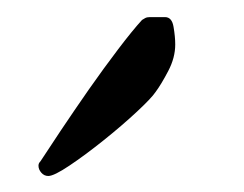

<svg xmlns="http://www.w3.org/2000/svg" viewBox="-20 -600 291 229"><path d="M37.6 -390.1Q32.7 -390.1 29.3 -394Q25.9 -397.9 25.9 -402.3Q25.9 -404.8 27.3 -406.5Q28.8 -408.2 29.3 -409.2Q37.6 -421.9 52.7 -444.6Q67.9 -467.3 85.9 -493.2Q104 -519 121.1 -541.5Q138.2 -564 149.4 -576.2Q150.9 -577.1 153.1 -578.4Q155.3 -579.6 158.7 -579.6H176.8Q185.1 -579.6 187 -567.9Q189 -556.2 189 -546.9Q189 -531.2 180.7 -515.4Q172.4 -499.5 165.5 -490.2Q160.6 -482.9 143.1 -466.6Q125.5 -450.2 103.5 -432.6Q81.5 -415 63 -402.6Q44.4 -390.1 37.6 -390.1Z"/></svg>

Font: David Libre
Style: Regular
Weight: 400
Designer: Ismar David, J. Victor Gaultney, Annie Olsen and Meir Sadan
Foundry: Monotype Imaging Inc. & SIL International
Version: Version 1.100; ttfautohint (v1.8.4.7-5d5b)